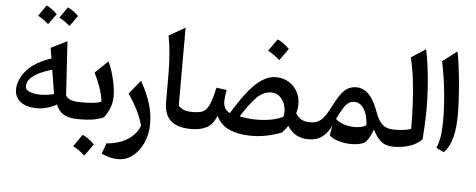

<svg xmlns="http://www.w3.org/2000/svg" viewBox="-64 -1016 3636 1467"><g transform="rotate(5 1754.0 -283.0)"><path d="M309.6 -443.8 296.4 -524.4 419.9 -585.9 445.8 -171.4Q458.5 -149.4 487.1 -139.9Q515.6 -130.4 554.2 -130.4H554.7V0H554.2Q481.4 0 441.9 -23.4Q402.3 -46.9 382.8 -97.2Q308.6 -55.7 230.5 -55.7Q151.4 -55.7 106 -90.6Q60.5 -125.5 60.5 -183.6Q60.5 -259.3 121.3 -330.6Q182.1 -401.9 309.6 -443.8ZM323.2 -359.4Q272.5 -345.2 229.2 -324.7Q186 -304.2 159.9 -277.3Q133.8 -250.5 133.8 -216.3Q133.8 -186.5 168.9 -173.8Q204.1 -161.1 250 -161.1Q278.8 -161.1 305.9 -165.3Q333 -169.4 352.5 -173.8Q345.7 -219.7 338.9 -262Q332 -304.2 323.2 -359.4ZM179.7 -760.7Q202.1 -791.5 237.3 -843.8Q273.4 -830.1 320.3 -784.7Q281.2 -730.5 261.2 -703.1Q225.6 -735.4 179.7 -760.7ZM342.8 -760.7 400.9 -843.8Q440.9 -827.1 483.4 -784.7Q461.4 -753.4 424.8 -703.1Q388.2 -736.3 342.8 -760.7Z M597.7 116.7Q621.1 126 644 142.6Q667 159.2 689.5 182.1Q673.8 204.6 657.5 227.3Q641.1 250 624 273.4Q583 235.8 533.2 209Q549.8 185.5 565.7 162.8Q581.5 140.1 597.7 116.7ZM554.7 0Q545.4 0 541 -7.8Q536.6 -15.6 536.6 -34.7V-95.7Q536.6 -114.7 541 -122.6Q545.4 -130.4 554.7 -130.4H585Q625.5 -130.4 661.6 -134.5Q697.8 -138.7 719.2 -149.4Q708 -243.2 647.5 -365.2L745.6 -459.5Q762.2 -426.3 776.4 -380.9Q790.5 -335.4 799.3 -287.8Q808.1 -240.2 808.1 -199.7Q808.1 -152.3 793.7 -112.5Q779.3 -72.8 748.5 -30.8Q708.5 -14.2 666.3 -7.1Q624 0 568.8 0Z M1104 -12.7Q1104 67.9 1074.5 133.8Q1044.9 199.7 995.1 238.8Q945.3 277.8 884.3 277.8Q852.5 277.8 821.8 270.8Q791 263.7 754.9 247.1L784.7 165.5Q878.4 158.7 945.3 116.7Q1012.2 74.7 1036.1 8.3Q1021.5 -47.9 994.1 -103.8Q966.8 -159.7 920.4 -228.5L1006.8 -334.5Q1059.1 -238.3 1081.5 -163.6Q1104 -88.9 1104 -12.7Z M1310.1 -768.1V-170.9Q1324.2 -152.3 1349.9 -141.4Q1375.5 -130.4 1421.4 -130.4H1421.9V0H1421.4Q1343.3 0 1297.1 -23.2Q1251 -46.4 1231 -88.1Q1210.9 -129.9 1210.9 -185.1V-386.7Q1210.9 -475.6 1204.8 -554Q1198.7 -632.3 1186 -696.3Z M2034.2 -451.2Q2085.9 -451.2 2127.9 -426.3Q2169.9 -401.4 2194.8 -358.4Q2219.7 -315.4 2219.7 -261.2Q2219.7 -224.6 2209 -190.4Q2229 -156.2 2256.6 -143.3Q2284.2 -130.4 2319.8 -130.4H2320.3V0H2319.8Q2267.6 0 2226.8 -21.2Q2186 -42.5 2157.7 -88.9Q2147.9 -75.2 2137 -61.5Q2126 -47.9 2113.3 -33.7Q2057.1 -12.2 1999.3 -0.2Q1941.4 11.7 1878.9 11.7Q1784.7 11.7 1714.8 -18.3Q1645 -48.3 1611.8 -119.1Q1587.4 -51.8 1539.1 -25.9Q1490.7 0 1421.9 0Q1412.6 0 1408.2 -7.8Q1403.8 -15.6 1403.8 -34.7V-95.7Q1403.8 -114.7 1408.2 -122.6Q1412.6 -130.4 1421.9 -130.4Q1455.6 -130.4 1479.7 -136.2Q1503.9 -142.1 1522.2 -161.9Q1540.5 -181.6 1555.4 -222.2Q1570.3 -262.7 1585.4 -331.5L1664.1 -320.8Q1659.2 -293.9 1656.5 -271.2Q1653.8 -248.5 1653.8 -231.4Q1653.8 -199.7 1667.2 -179Q1680.7 -158.2 1704.1 -147Q1757.8 -236.8 1810.3 -305.2Q1862.8 -373.5 1918 -412.4Q1973.1 -451.2 2034.2 -451.2ZM2005.9 -331.5Q1943.8 -331.5 1891.4 -276.9Q1838.9 -222.2 1781.2 -128.9Q1810.1 -122.6 1843.5 -118.9Q1877 -115.2 1908.2 -115.2Q2037.6 -115.2 2115.2 -155.8Q2124 -200.7 2112.3 -240.7Q2100.6 -280.8 2073 -306.2Q2045.4 -331.5 2005.9 -331.5ZM2018.1 -739.7Q2041.5 -730.5 2064.5 -713.9Q2087.4 -697.3 2109.9 -674.3Q2094.2 -651.9 2077.9 -629.2Q2061.5 -606.4 2044.4 -583Q2003.4 -620.6 1953.6 -647.5Q1970.2 -670.9 1986.1 -693.6Q2002 -716.3 2018.1 -739.7Z M2650.4 -427.7Q2756.3 -427.7 2814.5 -266.6Q2833 -214.8 2853 -185.1Q2873 -155.3 2900.4 -142.8Q2927.7 -130.4 2967.8 -130.4H2968.3V0H2967.8Q2914.1 0 2879.2 -26.4Q2844.2 -52.7 2811 -118.7Q2804.7 -96.7 2793.2 -73.7Q2781.7 -50.8 2769.3 -33.4Q2756.8 -16.1 2746.1 -10.7Q2708 7.8 2647.5 7.8Q2600.1 7.8 2555.4 -4.9Q2510.7 -17.6 2479 -42.5L2491.7 -121.1Q2468.8 -65.9 2425.5 -33Q2382.3 0 2320.3 0Q2311 0 2306.6 -7.8Q2302.2 -15.6 2302.2 -34.7V-95.7Q2302.2 -114.7 2306.6 -122.6Q2311 -130.4 2320.3 -130.4Q2372.1 -130.4 2403.6 -157.7Q2435.1 -185.1 2466.3 -247.1Q2502 -318.4 2530 -357.7Q2558.1 -397 2586.4 -412.4Q2614.7 -427.7 2650.4 -427.7ZM2645 -315.4Q2621.1 -315.4 2602.3 -303.7Q2583.5 -292 2563.5 -261.2Q2543.5 -230.5 2516.1 -173.3Q2537.6 -152.3 2577.1 -138.2Q2616.7 -124 2663.1 -124Q2719.2 -124 2751 -145.5Q2748.5 -221.7 2719.2 -268.6Q2689.9 -315.4 2645 -315.4Z M3155.3 -764.2Q3169.9 -697.3 3179.4 -618.9Q3189 -540.5 3193.8 -461.4Q3198.7 -382.3 3198.7 -312Q3198.7 -290.5 3197.5 -249Q3196.3 -207.5 3193.8 -160.9Q3191.4 -114.3 3188.5 -76.2Q3154.3 -39.1 3097.2 -19.5Q3040 0 2968.3 0Q2959 0 2954.6 -7.8Q2950.2 -15.6 2950.2 -34.7V-95.7Q2950.2 -114.7 2954.6 -122.6Q2959 -130.4 2968.3 -130.4Q3002.9 -130.4 3036.9 -134.3Q3070.8 -138.2 3094.7 -148.9Q3094.7 -242.7 3089.8 -339.4Q3085 -436 3074 -526.6Q3063 -617.2 3043.9 -691.4Z M3396 -768.1Q3405.8 -717.8 3414.1 -654.5Q3422.4 -591.3 3428.2 -524.2Q3434.1 -457 3437.3 -394.5Q3440.4 -332 3440.4 -283.7Q3440.4 -183.6 3421.1 -110.1Q3401.9 -36.6 3358.9 7.8L3298.8 -19.5Q3316.4 -61.5 3324.5 -110.1Q3332.5 -158.7 3332.5 -233.4Q3332.5 -332 3321.3 -447Q3310.1 -562 3284.7 -683.1Z"/></g></svg>

Font: Pinar-DS1-FD SemiBold
Style: Regular
Weight: 600
Designer: Amin Abedi
Version: Version 3.000